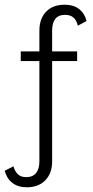

<svg xmlns="http://www.w3.org/2000/svg" viewBox="-29 -613 395 814"><path d="M85 181Q47 181 23 162Q-1 143 -9 111L28 92Q34 114 47 126Q60 138 82 138Q110 138 124 120.5Q138 103 138 71V-354H59V-395H138V-483Q138 -534 166.5 -563.5Q195 -593 245 -593Q283 -593 306.5 -574.5Q330 -556 338 -524L301 -504Q296 -526 283 -538Q270 -550 247 -550Q219 -550 205.5 -533Q192 -516 192 -483V-395H298V-354H192V71Q192 122 163 151.5Q134 181 85 181Z"/></svg>

Font: Rokkitt SemiBold Light
Style: Regular
Weight: 300
Version: Version 3.103